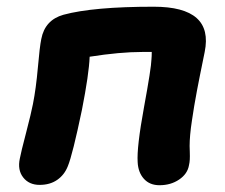

<svg xmlns="http://www.w3.org/2000/svg" viewBox="-20 -542 671 572"><path d="M455.1 9.8Q425.8 9.8 408.7 -9.3Q391.6 -28.3 390.1 -59.1Q387.2 -103.5 408.9 -221.9Q430.7 -340.3 431.2 -365.2Q432.1 -374 432.1 -387.2H403.8Q337.4 -387.2 247.1 -373Q245.1 -321.3 224.1 -214.8Q196.3 -81.5 182.1 -46.9Q171.9 -21 150.4 -6.1Q128.9 8.8 98.1 8.8Q66.4 8.8 49.1 -13.4Q31.7 -35.6 39.1 -69.8Q42.5 -88.4 57.9 -147.2Q73.2 -206.1 78.1 -231.9Q87.4 -278.8 92.8 -340.6Q98.1 -402.3 103 -425.8Q113.8 -482.4 168.9 -498Q257.3 -522 438 -522Q527.8 -522 565.7 -488.3Q603.5 -454.6 589.8 -387.2Q589.4 -384.8 583.5 -356.2Q577.6 -327.6 575.2 -315.2Q572.8 -302.7 567.1 -273.7Q561.5 -244.6 558.6 -226.3Q555.7 -208 552 -184.1Q548.3 -160.2 546.6 -141.1Q544.9 -122.1 544.9 -106.9Q544.9 -104.5 545.4 -90.1Q545.9 -75.7 545.4 -66.7Q544.9 -57.6 543 -49.8Q538.6 -23.9 513.7 -7.1Q488.8 9.8 455.1 9.8Z"/></svg>

Font: Shantell Sans Normal
Style: Bold Italic
Weight: 700
Italic angle: -11.31°
Designer: Stephen Nixon, Anya Danilova, Shantell Martin
Foundry: Arrow Type
Version: Version 1.006;[559af2be0]